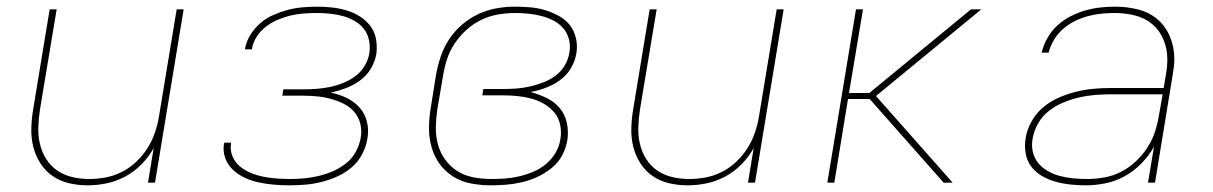

<svg xmlns="http://www.w3.org/2000/svg" viewBox="-20 -548 3640 576"><path d="M243 8Q214 8 186.5 1.5Q159 -5 137 -20.5Q115 -36 100.5 -59Q86 -82 79.5 -109Q73 -136 74 -165Q75 -194 80 -223L129 -520H150L100 -220Q96 -194 95 -168Q94 -142 99.5 -117.5Q105 -93 118 -72Q131 -51 151 -37Q171 -23 196 -17Q221 -11 247 -11Q271 -11 296 -15.5Q321 -20 345 -32Q369 -44 388.5 -62.5Q408 -81 422 -103Q436 -125 444.5 -149.5Q453 -174 457 -199L510 -520H531L445 0H424L441 -104Q427 -78 405 -55.5Q383 -33 356 -18.5Q329 -4 300 2Q271 8 243 8Z M848 8Q825 8 802 6Q779 4 757.5 -0.5Q736 -5 716 -14Q696 -23 680 -37.5Q664 -52 656 -73Q648 -94 652 -117L653 -120H674L673 -118Q670 -97 677.5 -79Q685 -61 699.5 -49Q714 -37 732 -29.5Q750 -22 769.5 -18Q789 -14 809.5 -12.5Q830 -11 850 -11Q871 -11 892.5 -13Q914 -15 935.5 -20Q957 -25 978 -34Q999 -43 1017.5 -57.5Q1036 -72 1047 -92Q1058 -112 1062 -134Q1066 -156 1061 -176.5Q1056 -197 1042.5 -212.5Q1029 -228 1010.5 -237Q992 -246 972 -251.5Q952 -257 930.5 -259Q909 -261 887 -261H827L830 -280H890Q910 -280 930 -281.5Q950 -283 969.5 -287Q989 -291 1009 -299Q1029 -307 1046 -319.5Q1063 -332 1074 -350.5Q1085 -369 1088 -388Q1091 -408 1087 -427.5Q1083 -447 1071.5 -461.5Q1060 -476 1043.5 -485.5Q1027 -495 1008 -500Q989 -505 969.5 -507Q950 -509 930 -509Q911 -509 891 -507.5Q871 -506 852 -501.5Q833 -497 814 -489Q795 -481 778.5 -468.5Q762 -456 750.5 -438.5Q739 -421 736 -402V-400H715V-402Q719 -424 731.5 -444Q744 -464 761.5 -479Q779 -494 801 -503.5Q823 -513 844 -518.5Q865 -524 887.5 -526Q910 -528 931 -528Q954 -528 976.5 -525.5Q999 -523 1020.5 -516.5Q1042 -510 1060 -498.5Q1078 -487 1091 -470Q1104 -453 1108 -431Q1112 -409 1109 -386Q1105 -363 1092.5 -342Q1080 -321 1060 -306.5Q1040 -292 1017.5 -283.5Q995 -275 972 -270Q998 -265 1020.5 -254Q1043 -243 1059 -225Q1075 -207 1081 -182Q1087 -157 1082 -131Q1078 -107 1066 -84.5Q1054 -62 1034.5 -45.5Q1015 -29 991.5 -18.5Q968 -8 944 -2Q920 4 895.5 6Q871 8 848 8Z M1453 8Q1423 8 1393.5 2.5Q1364 -3 1340 -18Q1316 -33 1299.5 -55.5Q1283 -78 1275 -105.5Q1267 -133 1267 -163Q1267 -193 1272 -223L1288 -323Q1293 -351 1302 -378Q1311 -405 1327 -429.5Q1343 -454 1365.5 -473.5Q1388 -493 1414.5 -505.5Q1441 -518 1469 -523Q1497 -528 1525 -528Q1548 -528 1571 -526Q1594 -524 1615.5 -517.5Q1637 -511 1657 -500Q1677 -489 1690 -472Q1703 -455 1708 -432.5Q1713 -410 1709 -387Q1705 -364 1692.5 -343Q1680 -322 1660 -307.5Q1640 -293 1617 -284.5Q1594 -276 1572 -272Q1597 -265 1620 -254Q1643 -243 1659 -224Q1675 -205 1680.5 -179.5Q1686 -154 1682 -127Q1678 -104 1666.5 -82Q1655 -60 1635 -44Q1615 -28 1592.5 -17.5Q1570 -7 1546.5 -1.5Q1523 4 1499.5 6Q1476 8 1453 8ZM1454 -11Q1475 -11 1495.5 -12.5Q1516 -14 1537.5 -19Q1559 -24 1579.5 -32.5Q1600 -41 1617.5 -55.5Q1635 -70 1646.5 -89.5Q1658 -109 1661 -130Q1665 -152 1660.5 -173.5Q1656 -195 1643 -210.5Q1630 -226 1612 -236.5Q1594 -247 1573 -252.5Q1552 -258 1530.5 -260Q1509 -262 1487 -262H1427L1430 -281H1490Q1510 -281 1530 -282.5Q1550 -284 1569.5 -288.5Q1589 -293 1609 -300.5Q1629 -308 1646 -320.5Q1663 -333 1674 -351.5Q1685 -370 1688 -389Q1692 -410 1687 -429.5Q1682 -449 1670 -463Q1658 -477 1641 -486Q1624 -495 1604.5 -500Q1585 -505 1565 -507Q1545 -509 1525 -509Q1500 -509 1474 -504.5Q1448 -500 1424 -488.5Q1400 -477 1379.5 -458.5Q1359 -440 1344 -417.5Q1329 -395 1321 -370Q1313 -345 1309 -320L1292 -220Q1288 -193 1287.5 -166Q1287 -139 1294 -114Q1301 -89 1316 -68.5Q1331 -48 1352.5 -34.5Q1374 -21 1400.5 -16Q1427 -11 1454 -11Z M2043 8Q2014 8 1986.5 1.5Q1959 -5 1937 -20.5Q1915 -36 1900.5 -59Q1886 -82 1879.5 -109Q1873 -136 1874 -165Q1875 -194 1880 -223L1929 -520H1950L1900 -220Q1896 -194 1895 -168Q1894 -142 1899.5 -117.5Q1905 -93 1918 -72Q1931 -51 1951 -37Q1971 -23 1996 -17Q2021 -11 2047 -11Q2071 -11 2096 -15.5Q2121 -20 2145 -32Q2169 -44 2188.5 -62.5Q2208 -81 2222 -103Q2236 -125 2244.5 -149.5Q2253 -174 2257 -199L2310 -520H2331L2245 0H2224L2241 -104Q2227 -78 2205 -55.5Q2183 -33 2156 -18.5Q2129 -4 2100 2Q2071 8 2043 8Z M2811 0 2589 -251H2524L2483 0H2462L2548 -520H2569L2527 -269H2588L2893 -520H2924L2608 -260L2838 0Z M3237 8Q3214 8 3191 5.5Q3168 3 3146.5 -3Q3125 -9 3106 -20Q3087 -31 3074 -48Q3061 -65 3057 -87.5Q3053 -110 3057 -134Q3061 -159 3074.5 -183.5Q3088 -208 3109.5 -226Q3131 -244 3156 -255Q3181 -266 3207 -272.5Q3233 -279 3259 -281.5Q3285 -284 3311 -284H3471L3478 -326Q3480 -337 3481 -348Q3482 -359 3482 -369V-370Q3482 -401 3470.5 -429Q3459 -457 3437 -475.5Q3415 -494 3385.5 -501.5Q3356 -509 3324 -509Q3304 -509 3284 -507Q3264 -505 3243.5 -499.5Q3223 -494 3204 -484.5Q3185 -475 3169 -461Q3153 -447 3142 -428.5Q3131 -410 3126 -390H3105Q3110 -412 3122 -433.5Q3134 -455 3152 -471.5Q3170 -488 3191.5 -499Q3213 -510 3235.5 -516.5Q3258 -523 3280.5 -525.5Q3303 -528 3326 -528Q3361 -528 3394.5 -519.5Q3428 -511 3452.5 -490Q3477 -469 3490 -437.5Q3503 -406 3503 -372Q3503 -359 3501.5 -347Q3500 -335 3498 -323L3445 0H3424L3442 -108Q3427 -81 3404 -57.5Q3381 -34 3353.5 -19Q3326 -4 3296 2Q3266 8 3237 8ZM3241 -11Q3266 -11 3292 -15.5Q3318 -20 3342 -32Q3366 -44 3386.5 -63Q3407 -82 3422 -105Q3437 -128 3445 -153Q3453 -178 3457 -203L3468 -265H3311Q3288 -265 3264 -263Q3240 -261 3216.5 -255.5Q3193 -250 3170 -240.5Q3147 -231 3127 -215.5Q3107 -200 3094.5 -178Q3082 -156 3078 -133Q3074 -112 3078.5 -92.5Q3083 -73 3095 -58.5Q3107 -44 3124 -34.5Q3141 -25 3160 -20Q3179 -15 3199.5 -13Q3220 -11 3241 -11Z"/></svg>

Font: Iosevka Aile Thin
Style: Italic
Weight: 100
Italic angle: -9°
Designer: Belleve Invis
Foundry: Belleve Invis
Version: Version 31.1.0; ttfautohint (v1.8.4)